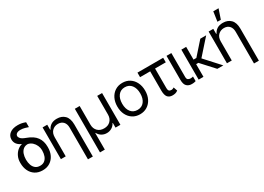

<svg xmlns="http://www.w3.org/2000/svg" viewBox="-9 -1714 3937 2860"><g transform="rotate(-30 1959.5 -283.5)"><path d="M78.1 -621.1Q78.1 -684.1 127.7 -722.4Q177.2 -760.7 264.6 -760.7Q302.7 -760.7 333 -754.4Q363.3 -748 396.5 -735.4V-651.4Q375 -659.7 338.4 -669.7Q301.8 -679.7 265.6 -679.7Q223.1 -679.7 200.4 -663.6Q177.7 -647.5 177.7 -622.1Q177.7 -603 198 -579.3Q218.3 -555.7 285.2 -531.2Q393.1 -492.7 442.4 -424.6Q491.7 -356.4 491.2 -258.8V-249Q491.7 -175.8 463.4 -117.2Q435.1 -58.6 382.3 -24.4Q329.6 9.8 255.9 9.8Q180.7 9.8 127.4 -24.4Q74.2 -58.6 46.4 -117.2Q18.6 -175.8 18.6 -249V-258.8Q18.6 -315.4 40.3 -362.5Q62 -409.7 98.1 -441.7Q134.3 -473.6 177.7 -484.4V-487.3Q131.8 -505.4 105 -539.6Q78.1 -573.7 78.1 -621.1ZM116.2 -258.8V-249Q116.7 -199.7 131.3 -158.7Q146 -117.7 176.8 -93Q207.5 -68.4 255.9 -68.4Q303.7 -68.4 334 -93Q364.3 -117.7 378.9 -158.7Q393.6 -199.7 393.6 -249V-258.8Q393.6 -298.3 376.5 -337.2Q359.4 -376 328.6 -404.5Q297.9 -433.1 255.9 -441.4Q207.5 -441.9 176.8 -416.5Q146 -391.1 131.3 -349.4Q116.7 -307.6 116.2 -258.8Z M653.3 -328.1V0H570.3V-545.9H650.4V-460H658.2Q677.2 -502 716.3 -527.3Q755.4 -552.7 817.4 -552.7Q900.4 -552.7 950.9 -502Q1001.5 -451.2 1002 -346.7V204.1H918V-340.8Q918 -404.8 884.8 -440.9Q851.6 -477.1 793 -477.5Q733.4 -477.1 693.6 -438.2Q653.8 -399.4 653.3 -328.1Z M1125 204.1V-545.9H1208V-222.7Q1208.5 -156.2 1249.8 -115Q1291 -73.7 1359.4 -74.2Q1427.2 -73.7 1468.3 -115.2Q1509.3 -156.7 1509.8 -222.7V-545.9H1593.8V0H1509.8V-81.1H1504.9Q1482.9 -38.1 1443.6 -15.4Q1404.3 7.3 1359.4 6.8Q1313.5 7.3 1274.4 -15.4Q1235.4 -38.1 1212.9 -81.1H1208V204.1Z M1928.7 11.7Q1857.4 11.7 1803.5 -22.7Q1749.5 -57.1 1719.5 -117.7Q1689.5 -178.2 1689.5 -256.8Q1689.5 -335.9 1719.5 -397Q1749.5 -458 1803.5 -492.7Q1857.4 -527.3 1928.7 -527.3Q2000.5 -527.3 2054.2 -492.7Q2107.9 -458 2137.9 -397Q2168 -335.9 2168 -256.8Q2168 -178.2 2137.9 -117.7Q2107.9 -57.1 2054.2 -22.7Q2000.5 11.7 1928.7 11.7ZM1928.7 -63.5Q2002 -63.5 2043 -116.5Q2084 -169.4 2084 -256.8Q2084 -345.2 2042.7 -398.7Q2001.5 -452.1 1928.7 -452.1Q1856 -452.1 1814.7 -398.9Q1773.4 -345.7 1773.4 -256.8Q1773.4 -168.9 1814.5 -116.2Q1855.5 -63.5 1928.7 -63.5Z M2644.5 -545.9V-467.8H2460V-131.8Q2460.4 -101.1 2469.2 -88.1Q2478 -75.2 2490.7 -72.5Q2503.4 -69.8 2514.6 -69.3Q2527.3 -69.8 2539.1 -75Q2550.8 -80.1 2558.6 -85L2581.1 -18.6Q2556.6 -0.5 2534.4 4.6Q2512.2 9.8 2488.3 9.8Q2433.1 9.8 2404.8 -23.9Q2376.5 -57.6 2376 -136.7V-467.8H2202.1V-545.9Z M2702.1 -545.9H2785.2V-134.8Q2785.6 -96.7 2805.7 -85.9Q2825.7 -75.2 2847.7 -75.2Q2858.9 -75.2 2871.6 -77.6Q2884.3 -80.1 2889.6 -82V-2.9Q2878.9 0.5 2861.6 3.9Q2844.2 7.3 2818.4 6.8Q2768.1 7.3 2734.9 -24.4Q2701.7 -56.2 2702.1 -134.8Z M3022.5 -515.6V-296.4H3071.3L3265.6 -515.6H3366.7L3133.3 -253.4L3363.8 0H3260.7L3061 -218.3H3022.5V0H2939.5V-515.6Z M3509.3 -328.1V0H3426.3V-545.9H3506.3V-460H3514.2Q3533.2 -502 3572.3 -527.3Q3611.3 -552.7 3673.3 -552.7Q3756.3 -552.7 3806.9 -502Q3857.4 -451.2 3857.9 -346.7V204.1H3773.9V-340.8Q3773.9 -404.8 3740.7 -440.9Q3707.5 -477.1 3648.9 -477.5Q3589.4 -477.1 3549.6 -438.2Q3509.8 -399.4 3509.3 -328.1ZM3612.8 -606.4 3637.2 -772.5H3728L3671.4 -606.4Z"/></g></svg>

Font: Inter Display
Style: Regular
Weight: 400
Designer: Rasmus Andersson
Foundry: rsms
Version: Version 4.000;git-37864ae